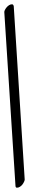

<svg xmlns="http://www.w3.org/2000/svg" viewBox="-20 -737 140 894"><path d="M0 -681Q0 -685 3 -691Q6 -697 11 -703Q16 -709 22.5 -713Q29 -717 36 -717Q42 -717 44 -708L95 99Q95 103 92 109.5Q89 116 84.5 122Q80 128 73 132.5Q66 137 59 137Q52 137 52 127Z"/></svg>

Font: Discipuli Britannica
Style: Regular
Weight: 400
Designer: Peter Wiegel
Foundry: Peter Wiegel
Version: Version 0.001 2009